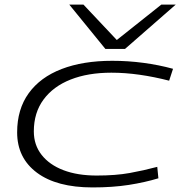

<svg xmlns="http://www.w3.org/2000/svg" viewBox="-20 -810 791 840"><path d="M385 10Q228 10 141.5 -54.5Q55 -119 55 -231Q55 -332 105.5 -402Q156 -472 249.5 -508Q343 -544 471 -544Q540 -544 607.5 -535Q675 -526 737 -509L720 -457Q654 -474 590.5 -483Q527 -492 467 -492Q365 -492 289 -462Q213 -432 170.5 -374.5Q128 -317 128 -235Q128 -176 162 -132.5Q196 -89 257.5 -65.5Q319 -42 403 -42Q486 -42 547 -53Q608 -64 668 -80L673 -30Q614 -12 543.5 -1Q473 10 385 10ZM749 -790 527 -596H441L283 -790H345L491 -635L686 -790Z"/></svg>

Font: Georama ExtraExtended Light
Style: Italic
Weight: 300
Width: 8
Italic angle: -9°
Designer: Jean-Baptiste Levee
Foundry: Production Type
Version: Version 1.000